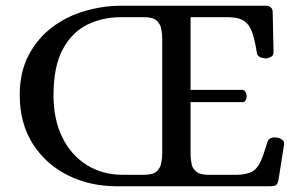

<svg xmlns="http://www.w3.org/2000/svg" viewBox="-20 -651 1048 671"><path d="M389 0Q294 0 217 -38.5Q140 -77 94.5 -148.5Q49 -220 49 -319Q49 -399 80 -458Q111 -517 162 -555.5Q213 -594 276.5 -612.5Q340 -631 404 -631H907Q918 -631 925.5 -626Q933 -621 933 -607L936 -467Q936 -457 926.5 -452Q917 -447 909 -447Q898 -447 889 -451.5Q880 -456 878 -465Q871 -510 861.5 -537.5Q852 -565 833.5 -577.5Q815 -590 780 -591H646V-337H827Q835 -336 838.5 -329Q842 -322 842 -314Q842 -307 838.5 -300.5Q835 -294 827 -294H646V-105Q647 -92 650 -76.5Q653 -61 667.5 -50Q682 -39 716 -40H808Q843 -41 861.5 -51.5Q880 -62 891 -87Q902 -112 915 -156Q919 -166 928.5 -169Q938 -172 949 -170Q957 -169 965.5 -163Q974 -157 973 -147L953 -21Q950 -7 943.5 -3.5Q937 0 924 0ZM411 -40H482Q514 -40 527 -51.5Q540 -63 543.5 -80.5Q547 -98 547 -117V-514Q547 -533 543.5 -550.5Q540 -568 527 -579.5Q514 -591 482 -591H403Q339 -591 285.5 -565Q232 -539 199.5 -479Q167 -419 167 -318Q167 -234 197.5 -171.5Q228 -109 283 -74.5Q338 -40 411 -40Z"/></svg>

Font: Alice
Style: Regular
Weight: 400
Designer: Ksenia Yerulevich
Foundry: Cyreal (http://www.cyreal.org/)
Version: Version 2.003; ttfautohint (v1.8.3)